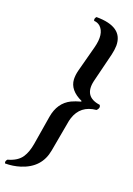

<svg xmlns="http://www.w3.org/2000/svg" viewBox="-199 -771 725 1045"><g transform="rotate(20 163.0 -248.5)"><path d="M86.9 56.2 114.3 -109.9Q128.4 -195.3 195.8 -228.5Q217.8 -238.8 248.5 -247.1L249.5 -251Q173.3 -285.6 169.9 -347.7Q168.9 -372.1 176.3 -400.9L215.8 -549.8Q238.3 -634.8 199.7 -670.4Q184.1 -683.6 164.6 -684.1Q158.2 -695.8 169.4 -708Q324.7 -708 324.2 -598.1Q323.7 -573.7 316.9 -544.9L274.9 -375Q252.9 -277.8 349.1 -265.1Q359.4 -252.4 346.2 -236.8Q343.8 -234.4 342.3 -232.9Q252.4 -224.6 226.1 -142.1Q223.6 -133.8 221.7 -126L188.5 58.1Q169.9 163.1 61 197.8Q19.5 210.9 -25.9 210.9Q-32.2 199.2 -20.5 187Q35.2 171.9 58.6 136.2Q78.6 105.5 86.9 56.2Z"/></g></svg>

Font: Linux Libertine Slanted O
Style: Bold Slanted
Weight: 700
Designer: Philipp H. Poll
Foundry: Philipp H. Poll
Version: Version 5.0.0